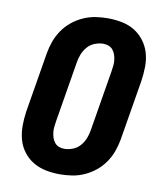

<svg xmlns="http://www.w3.org/2000/svg" viewBox="-84 -813 768 890"><g transform="rotate(10 300.0 -367.5)"><path d="M257 8Q223 8 191 1.5Q159 -5 132 -21Q105 -37 85.5 -62.5Q66 -88 57.5 -119Q49 -150 49 -183.5Q49 -217 54 -251L101 -534Q106 -563 116 -591Q126 -619 143.5 -644.5Q161 -670 185 -689.5Q209 -709 237 -721.5Q265 -734 294 -738.5Q323 -743 352 -743Q386 -743 418.5 -736.5Q451 -730 477.5 -714Q504 -698 523.5 -672.5Q543 -647 552 -616Q561 -585 560.5 -551.5Q560 -518 555 -484L508 -201Q503 -172 493 -144Q483 -116 465.5 -90.5Q448 -65 424 -45.5Q400 -26 372 -13.5Q344 -1 315 3.5Q286 8 257 8ZM257 -112Q277 -112 297.5 -120Q318 -128 332 -144.5Q346 -161 353.5 -180.5Q361 -200 364 -220L411 -504Q413 -517 414.5 -530.5Q416 -544 414.5 -557Q413 -570 409 -582Q405 -594 397 -604Q389 -614 377 -618.5Q365 -623 352 -623Q332 -623 311.5 -615Q291 -607 277 -590.5Q263 -574 255.5 -554.5Q248 -535 245 -515L198 -231Q196 -218 194.5 -204.5Q193 -191 194.5 -178Q196 -165 200 -153Q204 -141 212 -131Q220 -121 232 -116.5Q244 -112 257 -112Z"/></g></svg>

Font: Iosevka Heavy Extended Oblique
Style: Regular
Weight: 900
Width: 7
Italic angle: -9°
Monospace: yes
Designer: Belleve Invis
Foundry: Belleve Invis
Version: Version 32.5.0; ttfautohint (v1.8.4)